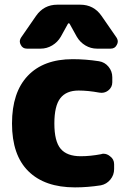

<svg xmlns="http://www.w3.org/2000/svg" viewBox="-20 -810 598 819"><path d="M290 -557.6Q345.7 -557.6 402.3 -548.8Q426.8 -544.9 442.9 -525.4Q459 -505.9 459 -480.5V-459Q459 -437.5 441.4 -423.8Q428.7 -414.1 413.1 -414.1Q408.2 -414.1 403.3 -415Q355.5 -423.8 315.4 -423.8Q262.7 -423.8 237.3 -391.1Q211.9 -358.4 211.9 -283.2Q211.9 -207 238.8 -175.3Q265.6 -143.6 324.2 -143.6Q365.2 -143.6 411.1 -152.3Q416 -154.3 420.9 -154.3Q436.5 -154.3 449.2 -143.6Q466.8 -130.9 466.8 -109.4V-88.9Q466.8 -63.5 450.7 -43.9Q434.6 -24.4 410.2 -19.5Q353.5 -10.7 299.8 -10.7Q170.9 -10.7 101.1 -79.6Q31.2 -148.4 31.2 -283.2Q31.2 -416 98.6 -486.8Q166 -557.6 290 -557.6ZM277.3 -708Q275.4 -710.9 273.4 -710.9Q271.5 -710.9 269.5 -708L239.3 -653.3Q225.6 -629.9 202.6 -616.2Q179.7 -602.5 153.3 -602.5H94.7Q76.2 -602.5 68.4 -619.1Q64.5 -626 64.5 -632.8Q64.5 -641.6 70.3 -650.4L133.8 -742.2Q167 -790 224.6 -790H322.3Q379.9 -790 413.1 -742.2L476.6 -650.4Q482.4 -641.6 482.4 -632.8Q482.4 -626 478.5 -619.1Q470.7 -602.5 452.1 -602.5H393.6Q367.2 -602.5 344.2 -616.2Q321.3 -629.9 307.6 -653.3Z"/></svg>

Font: Gen Jyuu Gothic Heavy
Style: Bold
Weight: 900
Designer: [Source Han Sans]
Ryoko NISHIZUKA  (kana & ideographs); Paul D. Hunt (Latin, Greek & Cyrillic); Wenlong ZHANG  (bopomofo
Version: Version 1.002.20150607